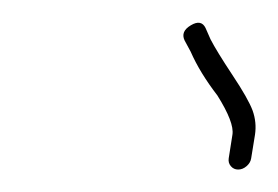

<svg xmlns="http://www.w3.org/2000/svg" viewBox="-20 -703 248 171"><path d="M192.1 -552C194.8 -552 197.3 -553 199.6 -555C201.9 -557 203.3 -559.3 203.7 -562L207.1 -583C208.2 -590.3 207.5 -597.5 205 -604.5C202.4 -611.5 196.4 -622.1 187 -636.2C177.6 -650.4 171.1 -661 167.5 -668L163.1 -678C160.6 -683.3 156.2 -684.2 150 -680.5C143.7 -676.8 141.9 -672.3 144.4 -667L149.8 -657C155.3 -644.4 163.3 -631.4 173.6 -618C183.7 -601.9 188.2 -590.2 187 -583L183.7 -562C183.3 -559.3 183.9 -557 185.6 -555C187.3 -553 189.5 -552 192.1 -552Z"/></svg>

Font: Proton
Style: RgCndIt
Weight: 500
Version: Version 1.017